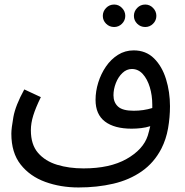

<svg xmlns="http://www.w3.org/2000/svg" viewBox="-20 -638 814 846"><path d="M326 188Q247 188 179.5 163.5Q112 139 71 87Q30 35 30 -49Q30 -72 39 -122.5Q48 -173 87 -244L160 -210Q137 -163 126.5 -129Q116 -95 116 -64Q116 -1 147.5 35.5Q179 72 231.5 88Q284 104 348 104Q464 104 537.5 62.5Q611 21 631 -40Q637 -60 642 -82Q623 -76 602 -73.5Q581 -71 560 -71Q484 -71 442.5 -102.5Q401 -134 401 -198Q401 -236 413 -274.5Q425 -313 447 -345Q469 -377 500 -396.5Q531 -416 569 -416Q623 -416 658.5 -381Q694 -346 711.5 -289.5Q729 -233 729 -170Q729 -121 720.5 -72.5Q712 -24 691 17Q659 79 604.5 117Q550 155 479 171.5Q408 188 326 188ZM480 -218Q480 -187 500 -168.5Q520 -150 569 -150Q612 -150 651 -162Q651 -169 651 -176Q651 -218 640 -254Q629 -290 609 -312Q589 -334 561 -334Q538 -334 519.5 -316.5Q501 -299 490.5 -272Q480 -245 480 -218ZM620 -519Q599 -519 584.5 -533.5Q570 -548 570 -568Q570 -588 584.5 -603Q599 -618 620 -618Q640 -618 654.5 -603Q669 -588 669 -568Q669 -548 654.5 -533.5Q640 -519 620 -519ZM483 -519Q462 -519 447.5 -533.5Q433 -548 433 -568Q433 -588 447.5 -603Q462 -618 483 -618Q503 -618 517.5 -603Q532 -588 532 -568Q532 -548 517.5 -533.5Q503 -519 483 -519Z"/></svg>

Font: Noto Sans Living
Style: Regular
Weight: 400
Designer: Monotype Design Team
Foundry: Monotype Imaging Inc.
Version: Version 2.013; ttfautohint (v1.8.4.7-5d5b)